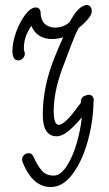

<svg xmlns="http://www.w3.org/2000/svg" viewBox="-20 -528 439 772"><path d="M356 -119Q355 -41 333 39Q311 119 272 171.5Q233 224 184 224Q112 224 72 127Q69 120 69 114Q69 102 77 95Q85 88 96 88Q107 88 113 99Q132 141 149.5 159.5Q167 178 196 178Q223 178 247.5 141Q272 104 288 49Q304 -6 309 -56Q276 -17 252 1.5Q228 20 208 20Q152 20 152 -67Q152 -182 201 -301Q212 -329 234 -378Q211 -371 190 -371Q129 -371 106 -424Q76 -381 76 -335V-330L80 -313Q80 -302 72 -293.5Q64 -285 54 -285Q30 -285 30 -323Q30 -358 45 -399.5Q60 -441 82 -469.5Q104 -498 124 -498Q139 -498 143 -482Q143 -433 179 -421Q188 -417 201 -417Q235 -417 260 -439Q296 -508 331 -508Q349 -505 349 -482Q349 -459 296 -415Q279 -382 266 -346L241 -280Q196 -168 196 -83Q196 -26 216 -26Q241 -26 296 -103L305 -114V-118Q305 -136 319 -142Q331 -147 337 -147Q349 -147 354 -137Q357 -133 357 -126Q357 -121 356 -119Z"/></svg>

Font: Bad Script
Style: Regular
Weight: 400
Italic angle: -10°
Designer: Roman Shchyukin (Gaslight Type Foundry), Cyreal (Charset Expansion)
Foundry: Gaslight
Version: Version 2.000